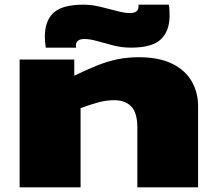

<svg xmlns="http://www.w3.org/2000/svg" viewBox="-20 -802 932 822"><path d="M64 0V-547H298V-478Q352 -504 395.5 -521.5Q439 -539 482 -548Q525 -557 574 -557Q662 -557 718.5 -528.5Q775 -500 801.5 -452.5Q828 -405 828 -349V0H568V-256Q568 -319 542 -346Q516 -373 469 -373Q434 -373 400 -363.5Q366 -354 325 -339V0ZM176 -598Q174 -611 173 -623Q172 -635 172 -645Q172 -713 209.5 -747.5Q247 -782 337 -782Q372 -782 409.5 -773Q447 -764 480.5 -755Q514 -746 536 -746Q573 -746 573 -774Q573 -779 573 -782H703Q705 -770 705.5 -758Q706 -746 706 -735Q706 -669 668.5 -633.5Q631 -598 541 -598Q502 -598 465 -607.5Q428 -617 396.5 -626Q365 -635 342 -635Q305 -635 305 -607Q305 -601 306 -598Z"/></svg>

Font: Georama Extra Expanded ExtraBold
Style: Regular
Weight: 800
Width: 8
Designer: Jean-Baptiste Levee
Foundry: Production Type
Version: Version 1.000